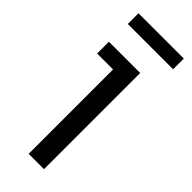

<svg xmlns="http://www.w3.org/2000/svg" viewBox="-231 -724 754 754"><g transform="rotate(45 145.5 -347.5)"><path d="M119.9 0V-468.6H31.4V-534H205V0ZM34.5 -635.8V-695.2H286.1V-635.8Z"/></g></svg>

Font: Mozilla Text ExtraLight
Style: Regular
Weight: 200
Designer: Studio DRAMA
Foundry: Studio DRAMA
Version: Version 1.000